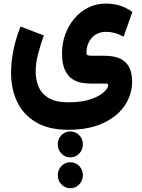

<svg xmlns="http://www.w3.org/2000/svg" viewBox="-20 -459 770 1043"><path d="M361.8 254.9Q390.6 254.9 410.4 275.4Q430.2 295.9 430.2 325.2Q430.2 354.5 410.4 375.2Q390.6 396 361.8 396Q333.5 396 313.7 375.2Q293.9 354.5 293.9 325.2Q293.9 295.9 313.7 275.4Q333.5 254.9 361.8 254.9ZM361.8 422.4Q390.6 422.4 410.4 442.9Q430.2 463.4 430.2 492.7Q430.2 522 410.4 542.7Q390.6 563.5 361.8 563.5Q333.5 563.5 313.7 542.7Q293.9 522 293.9 492.7Q293.9 463.4 313.7 442.9Q333.5 422.4 361.8 422.4ZM350.6 246.1Q245.6 246.1 176.5 205.6Q107.4 165 73.7 95Q40 24.9 40 -64.5Q40 -124 53.2 -187.7Q66.4 -251.5 91.3 -314.9L217.8 -266.6Q199.2 -213.9 186.5 -164.1Q173.8 -114.3 173.8 -71.8Q173.8 -25.9 189.9 12.5Q206.1 50.8 244.6 73.7Q283.2 96.7 350.6 96.7Q425.8 96.7 473.9 79.8Q522 63 544.9 41Q567.9 19 567.9 3.9Q567.9 -4.9 555.2 -4.9H476.1Q453.1 -4.9 425.8 -9Q398.4 -13.2 373.5 -29.1Q348.6 -44.9 332.8 -78.6Q316.9 -112.3 316.9 -170.9Q316.9 -222.2 333.7 -270Q350.6 -317.9 382.1 -356.2Q413.6 -394.5 458 -417Q502.4 -439.5 557.1 -439.5Q637.2 -439.5 699.2 -394L651.4 -259.8Q624.5 -274.4 600.6 -280.3Q576.7 -286.1 558.1 -286.1Q507.3 -286.1 478.5 -253.4Q449.7 -220.7 449.7 -171.4Q449.7 -160.6 458 -158.4Q466.3 -156.2 476.1 -156.2H545.4Q603.5 -156.2 636.7 -138.4Q669.9 -120.6 683.8 -89.4Q697.8 -58.1 697.8 -18.1Q697.8 54.7 657.2 114.7Q616.7 174.8 539.3 210.4Q461.9 246.1 350.6 246.1Z"/></svg>

Font: Vazirmatn RD UI Black
Style: Regular
Weight: 900
Designer: Saber Rastikerdar
Foundry: Saber Rastikerdar
Version: Version 33.003